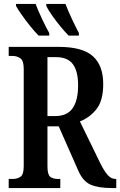

<svg xmlns="http://www.w3.org/2000/svg" viewBox="-20 -951 608 971"><path d="M24 0V-46H45Q67 -46 83.5 -57Q100 -68 100 -110V-603Q100 -645 82.5 -656.5Q65 -668 45 -668H24V-714H276Q397 -714 449.5 -667Q502 -620 502 -526Q502 -441 467 -398Q432 -355 384 -337L486 -128Q506 -87 524 -66.5Q542 -46 564 -46H568V0H545Q478 0 438.5 -17Q399 -34 375 -90L277 -312H220V-110Q220 -68 234 -57Q248 -46 272 -46H285V0ZM259 -364Q320 -364 347.5 -404Q375 -444 375 -519Q375 -591 348.5 -626.5Q322 -662 264 -662H220V-364ZM327 -771Q309 -789 285.5 -817.5Q262 -846 242 -875Q222 -904 214 -921V-931H311Q324 -897 343.5 -855.5Q363 -814 379 -784V-771ZM175 -771Q157 -789 134 -817.5Q111 -846 90.5 -875Q70 -904 61 -921V-931H160Q173 -897 192.5 -855.5Q212 -814 229 -784V-771Z"/></svg>

Font: Noto Serif ExtraCondensed SemiBold
Style: Regular
Weight: 600
Width: 2
Designer: Monotype Design Team
Foundry: Monotype Imaging Inc.
Version: Version 2.015; ttfautohint (v1.8.4.7-5d5b)